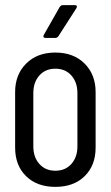

<svg xmlns="http://www.w3.org/2000/svg" viewBox="-20 -720 432 749"><path d="M39 -144V-361Q39 -429 82 -472Q125 -515 196 -515Q267 -515 310 -472Q353 -429 353 -361V-144Q353 -75 310.5 -33Q268 9 196 9Q124 9 81.5 -33Q39 -75 39 -144ZM282 -149V-357Q282 -399 258.5 -425.5Q235 -452 196 -452Q157 -452 133.5 -425.5Q110 -399 110 -357V-149Q110 -107 133.5 -80.5Q157 -54 196 -54Q235 -54 258.5 -80.5Q282 -107 282 -149ZM151 -584 213 -693Q218 -700 225 -700H272Q278 -700 279.5 -696.5Q281 -693 278 -688L208 -579Q203 -572 196 -572H158Q152 -572 150 -575.5Q148 -579 151 -584Z"/></svg>

Font: Barlow Condensed
Style: Regular
Weight: 400
Width: 3
Designer: Jeremy Tribby
Foundry: Tribby Type
Version: Version 1.500